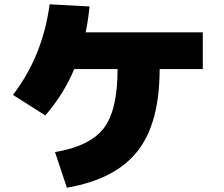

<svg xmlns="http://www.w3.org/2000/svg" viewBox="-20 -820 1040 890"><path d="M290 50 235 -115Q396 -142 460.5 -225Q525 -308 525 -500H324Q276 -384 190 -285L40 -380Q178 -560 210 -800L395 -790Q389 -727 377 -670H920V-500H720Q720 -248 616.5 -118Q513 12 290 50Z"/></svg>

Font: Mplus 1p Black
Style: Regular
Weight: 900
Version: Version 1.061